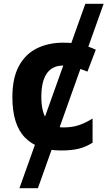

<svg xmlns="http://www.w3.org/2000/svg" viewBox="-20 -780 564 1008"><path d="M524 -760 179 208H82L428 -760ZM300 10Q178 10 111.5 -57.5Q45 -125 45 -270Q45 -370 79 -433Q113 -496 173.5 -526Q234 -556 313 -556Q369 -556 410.5 -545Q452 -534 483 -519L439 -404Q404 -418 373.5 -427Q343 -436 313 -436Q197 -436 197 -271Q197 -189 227.5 -150Q258 -111 313 -111Q360 -111 396 -123.5Q432 -136 466 -158V-31Q432 -9 394.5 0.5Q357 10 300 10Z"/></svg>

Font: Noto IKEA Latin
Style: Bold
Weight: 700
Designer: Monotype Design Team
Foundry: Monotype Imaging Inc.
Version: Version 1.0